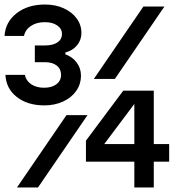

<svg xmlns="http://www.w3.org/2000/svg" viewBox="-26 -829 796 849"><path d="M170 -363Q96 -363 48.5 -400Q1 -437 -2 -498H84Q89 -472 112 -456.5Q135 -441 169 -441Q203 -441 223.5 -456.5Q244 -472 244 -498Q244 -524 225 -539Q206 -554 173 -554H128V-628H173Q208 -628 228 -641.5Q248 -655 248 -679Q248 -702 227 -716.5Q206 -731 172 -731Q136 -731 111 -714.5Q86 -698 80 -670H-6Q-2 -732 47.5 -770.5Q97 -809 173 -809Q219 -809 255.5 -792.5Q292 -776 313 -747.5Q334 -719 334 -683Q334 -652 314.5 -628.5Q295 -605 263 -597V-589Q295 -577 313.5 -552Q332 -527 332 -495Q332 -457 311 -427Q290 -397 253 -380Q216 -363 170 -363ZM482 -480H389L608 -800H701ZM142 0H49L268 -320H361ZM654 -192H722V-114H654V0H568V-114H354V-207L519 -428H654ZM414 -192H568V-424H609L414 -164Z"/></svg>

Font: Martian Mono VF sWd Rg
Style: Regular
Weight: 400
Width: 6
Monospace: yes
Designer: Roman Shamin
Foundry: Evil Martians
Version: Version 1.100